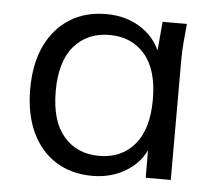

<svg xmlns="http://www.w3.org/2000/svg" viewBox="-43 -558 696 615"><g transform="rotate(5 305.0 -251.0)"><path d="M274.8 8.9Q207.7 8.9 157.7 -22.3Q107.7 -53.5 80.2 -112Q52.8 -170.5 52.8 -251.4Q52.8 -332.9 80.5 -390.8Q108.2 -448.8 158.2 -480.1Q208.2 -511.3 274.8 -511.3Q342.5 -511.3 392 -476.9Q441.6 -442.5 457.6 -383.1H446.1L456.5 -502.3H534.7Q531.7 -472.9 529.2 -443.6Q526.7 -414.2 526.7 -385.9V0H446.1L445.7 -118.3H457.1Q441.1 -59.4 391.1 -25.2Q341 8.9 274.8 8.9ZM291.2 -56.8Q362.4 -56.8 404.8 -106.3Q447.1 -155.7 447.1 -251.4Q447.1 -347.1 404.8 -396.3Q362.4 -445.5 291.2 -445.5Q220 -445.5 177.4 -396.3Q134.8 -347.1 134.8 -251.4Q134.8 -155.7 177.2 -106.3Q219.6 -56.8 291.2 -56.8Z"/></g></svg>

Font: Mulish ExtraLight
Style: Regular
Weight: 200
Designer: Vernon Adams
Foundry: Vernon Adams
Version: Version 3.603